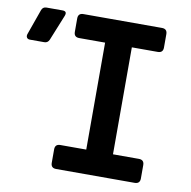

<svg xmlns="http://www.w3.org/2000/svg" viewBox="-207 -811 888 891"><g transform="rotate(10 237.0 -365.0)"><path d="M-109 -570Q-119 -570 -123.5 -576.5Q-128 -583 -125 -593L-82 -714Q-76 -730 -59 -730H16Q40 -730 31 -707L-18 -586Q-25 -570 -41 -570ZM115 0Q90 0 90 -25V-88Q90 -113 115 -113H237V-617H115Q90 -617 90 -642V-705Q90 -730 115 -730H485Q510 -730 510 -705V-642Q510 -617 485 -617H363V-113H485Q510 -113 510 -88V-25Q510 0 485 0Z"/></g></svg>

Font: Pitagon Sans Mono
Style: Bold
Weight: 700
Monospace: yes
Designer: Travis Tran
Foundry: Pitagon
Version: Version 1.001; ttfautohint (v1.8.4.7-5d5b);gftools[0.9.26]